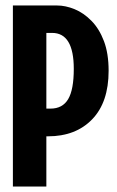

<svg xmlns="http://www.w3.org/2000/svg" viewBox="-20 -680 427 700"><path d="M27 0V-660H188Q219 -660 252 -646.5Q285 -633 313.5 -604Q342 -575 359 -530Q376 -485 376 -422Q376 -307 316 -245Q256 -183 155 -183H149V0ZM170 -560H149V-284H164Q208 -284 228.5 -318.5Q249 -353 249 -429Q249 -560 170 -560Z"/></svg>

Font: Bricolage Grotesque 96pt Condensed SemiBold
Style: Regular
Weight: 600
Width: 3
Designer: Mathieu Triay
Foundry: Atelier Triay
Version: Version 1.001; ttfautohint (v1.8.4.7-5d5b);gftools[0.9.33.de